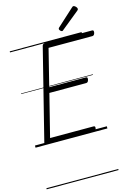

<svg xmlns="http://www.w3.org/2000/svg" viewBox="-209 -1242 1198 1729"><g transform="rotate(-15 389.5 -377.5)"><path d="M112 0Q97 0 91 -5.5Q85 -11 88 -23L300 -869Q302 -878 309 -883Q316 -888 331 -888H765Q775 -888 777.5 -882Q780 -876 778 -863Q775 -850 769 -844Q763 -838 754 -838H346L260 -494H602Q612 -494 614.5 -488Q617 -482 615 -470Q612 -456 606 -450Q600 -444 591 -444H248L149 -50H554Q564 -50 567 -44Q570 -38 567 -25Q564 -12 558 -6Q552 0 543 0ZM504 -952Q496 -952 487.5 -961Q479 -970 479 -976Q479 -979 479.5 -982Q480 -985 484 -989L643 -1134Q648 -1137 650.5 -1140Q653 -1143 658 -1143Q665 -1143 672.5 -1137.5Q680 -1132 685.5 -1124.5Q691 -1117 691 -1110Q691 -1106 690 -1103Q689 -1100 683 -1095L517 -960Q513 -956 510 -954Q507 -952 504 -952ZM0 378H670V388H0ZM0 -20H670V0H0ZM0 -505H670V-500H0ZM0 -898H670V-888H0Z"/></g></svg>

Font: Playwrite DE SAS Guides
Style: Regular
Weight: 400
Designer: Veronika Burian, José Scaglione
Foundry: TypeTogether
Version: Version 1.003